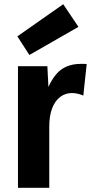

<svg xmlns="http://www.w3.org/2000/svg" viewBox="-20 -888 430 908"><path d="M65 0V-575H204L213 -398H183Q204 -487 245.5 -536.5Q287 -586 363 -586Q370 -586 376.5 -586Q383 -586 390 -585L374 -436Q346 -448 320 -448Q289 -448 264.5 -429.5Q240 -411 226.5 -375.5Q213 -340 213 -289V0ZM119 -628 62 -716 279 -868 351 -761Z"/></svg>

Font: Yaldevi ExtraLight
Style: Regular
Weight: 200
Designer: Sol Matas, Rajitha Manaperi, Kosala Senevirathne
Foundry: Mooniak
Version: Version 1.100